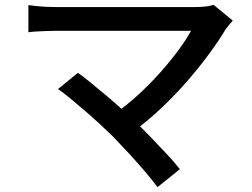

<svg xmlns="http://www.w3.org/2000/svg" viewBox="-20 -717 1040 791"><path d="M939 -632Q931 -623 923.5 -614Q916 -605 910 -597Q882 -550 841.5 -495Q801 -440 751.5 -383Q702 -326 644.5 -271.5Q587 -217 524 -172L445 -243Q501 -282 550.5 -327.5Q600 -373 642 -420.5Q684 -468 716 -511.5Q748 -555 767 -590Q748 -590 712 -590Q676 -590 629 -590Q582 -590 530 -590Q478 -590 426 -590Q374 -590 329 -590Q284 -590 251.5 -590Q219 -590 205 -590Q185 -590 164 -589Q143 -588 125.5 -587Q108 -586 97 -584V-696Q111 -694 129.5 -692Q148 -690 168 -689Q188 -688 205 -688Q217 -688 249 -688Q281 -688 326 -688Q371 -688 423.5 -688Q476 -688 530 -688Q584 -688 633.5 -688Q683 -688 722 -688Q761 -688 783 -688Q833 -688 860 -697ZM444 -156Q421 -178 391.5 -205.5Q362 -233 330 -260.5Q298 -288 269 -312Q240 -336 219 -350L301 -417Q320 -404 347.5 -381.5Q375 -359 407.5 -332Q440 -305 472.5 -276Q505 -247 533 -221Q565 -189 600 -153Q635 -117 667 -82.5Q699 -48 721 -20L629 54Q609 27 578 -9.5Q547 -46 511.5 -84.5Q476 -123 444 -156Z"/></svg>

Font: Noto Sans SC Thin Medium
Style: Regular
Weight: 500
Version: Version 2.004-H2;hotconv 1.0.118;makeotfexe 2.5.65603